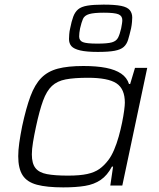

<svg xmlns="http://www.w3.org/2000/svg" viewBox="-20 -804 691 832"><path d="M254 8Q183 8 140 -3.5Q97 -15 78 -44.5Q59 -74 59 -127Q59 -153 63.5 -185Q68 -217 76 -257Q93 -336 112 -387Q131 -438 159 -466.5Q187 -495 230.5 -506.5Q274 -518 341 -518Q399 -518 439.5 -510Q480 -502 505 -485Q530 -468 539 -440H544L565 -510H618L510 0H458L470 -82H465Q445 -44 416.5 -24.5Q388 -5 348.5 1.5Q309 8 254 8ZM275 -43Q326 -43 358 -50Q390 -57 411 -72Q432 -87 450 -111Q463 -128 474.5 -155Q486 -182 494.5 -212.5Q503 -243 509 -272.5Q515 -302 518 -325Q521 -348 521 -359Q521 -419 484.5 -443Q448 -467 361 -467Q302 -467 265 -460Q228 -453 205 -431.5Q182 -410 166.5 -367.5Q151 -325 136 -255Q128 -218 123 -187.5Q118 -157 118 -135Q118 -96 133.5 -76Q149 -56 183.5 -49.5Q218 -43 275 -43ZM404 -579Q355 -579 327.5 -585.5Q300 -592 289.5 -604Q279 -616 279 -635Q279 -642 280 -655.5Q281 -669 284 -681Q290 -712 297.5 -732Q305 -752 318.5 -763.5Q332 -775 358.5 -779.5Q385 -784 429 -784Q478 -784 505 -778.5Q532 -773 542.5 -760Q553 -747 553 -728Q553 -722 552 -709Q551 -696 548 -681Q541 -651 535 -631.5Q529 -612 516 -600.5Q503 -589 477 -584Q451 -579 404 -579ZM402 -615Q446 -615 465 -620.5Q484 -626 491.5 -640.5Q499 -655 505 -681Q507 -692 508.5 -701Q510 -710 510 -717Q510 -735 493.5 -742Q477 -749 430 -749Q387 -749 366.5 -743Q346 -737 339.5 -722Q333 -707 327 -681Q325 -671 324 -662Q323 -653 323 -646Q323 -628 339 -621.5Q355 -615 402 -615Z"/></svg>

Font: Saira Expanded Light
Style: Italic
Weight: 300
Width: 7
Italic angle: -12°
Designer: Hector Gatti with collaboration of the Omnibus-Type team
Foundry: Omnibus-Type
Version: Version 1.101